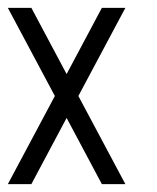

<svg xmlns="http://www.w3.org/2000/svg" viewBox="-20 -470 400 490"><path d="M0 -450H60L150 -281L240 -450H300L180 -225L300 0H240L150 -169L60 0H0L120 -225Z"/></svg>

Font: SOV_Station
Style: Bold
Weight: 700
Version: Version 1.00